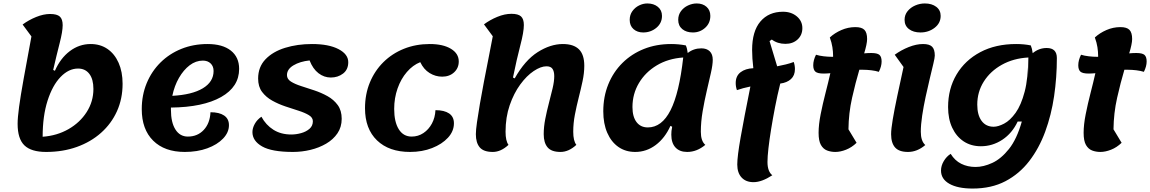

<svg xmlns="http://www.w3.org/2000/svg" viewBox="-20 -855 6661 1112"><path d="M247 25Q161 25 121.5 -13Q82 -51 82 -138Q82 -173 90.5 -236Q99 -299 117 -399Q135 -499 162 -644L111 -713Q146 -739 189 -756.5Q232 -774 270 -774Q310 -774 326.5 -759Q343 -744 343 -709Q343 -673 325.5 -605Q308 -537 288 -450L298 -445Q330 -518 384.5 -559Q439 -600 505 -600Q561 -600 602.5 -571.5Q644 -543 667 -491Q690 -439 690 -370Q690 -283 657.5 -211Q625 -139 565.5 -86Q506 -33 425 -4Q344 25 247 25ZM227 -63Q310 -69 376.5 -107Q443 -145 482 -206Q521 -267 521 -340Q521 -396 497.5 -427Q474 -458 432 -458Q378 -458 331 -409.5Q284 -361 255.5 -272Q227 -183 227 -63Z M1050 25Q933 25 867 -40.5Q801 -106 801 -223Q801 -304 829.5 -373Q858 -442 909.5 -493Q961 -544 1030.5 -572Q1100 -600 1182 -600Q1269 -600 1317 -562Q1365 -524 1365 -456Q1365 -352 1260.5 -293Q1156 -234 970 -232Q970 -226 970 -219Q970 -146 996 -105Q1022 -64 1068 -64Q1124 -64 1160 -102.5Q1196 -141 1199 -205Q1250 -205 1278 -186Q1306 -167 1306 -130Q1306 -88 1272 -52.5Q1238 -17 1180.5 4Q1123 25 1050 25ZM1155 -504Q1114 -504 1078.5 -477Q1043 -450 1016.5 -404Q990 -358 978 -300Q1092 -306 1154.5 -343.5Q1217 -381 1217 -444Q1217 -471 1200 -487.5Q1183 -504 1155 -504Z M1677 25Q1554 25 1498 -7Q1442 -39 1442 -90Q1442 -113 1455.5 -137.5Q1469 -162 1494 -179Q1520 -131 1563.5 -103.5Q1607 -76 1667 -76Q1695 -76 1724 -84Q1753 -92 1772.5 -109Q1792 -126 1792 -153Q1792 -174 1769 -188Q1746 -202 1710 -213.5Q1674 -225 1633.5 -238.5Q1593 -252 1557 -272Q1521 -292 1498 -322.5Q1475 -353 1475 -400Q1475 -467 1517.5 -511.5Q1560 -556 1631 -578Q1702 -600 1787 -600Q1884 -600 1940.5 -570.5Q1997 -541 1997 -495Q1997 -452 1967 -429Q1937 -406 1896 -406Q1857 -406 1824.5 -431Q1792 -456 1773 -505Q1717 -499 1679.5 -476.5Q1642 -454 1642 -420Q1642 -397 1665 -382.5Q1688 -368 1724 -356.5Q1760 -345 1800.5 -331.5Q1841 -318 1877 -298Q1913 -278 1936 -246.5Q1959 -215 1959 -167Q1959 -119 1934.5 -83Q1910 -47 1869 -23Q1828 1 1778 13Q1728 25 1677 25Z M2355 25Q2233 25 2163.5 -42Q2094 -109 2094 -228Q2094 -309 2122 -377Q2150 -445 2200.5 -495Q2251 -545 2319.5 -572.5Q2388 -600 2469 -600Q2546 -600 2591.5 -572.5Q2637 -545 2637 -499Q2637 -461 2610 -436Q2583 -411 2541 -411Q2502 -411 2468 -432Q2434 -453 2414 -495Q2371 -478 2336.5 -438Q2302 -398 2282.5 -342.5Q2263 -287 2263 -224Q2263 -149 2289.5 -106.5Q2316 -64 2364 -64Q2402 -64 2432.5 -84.5Q2463 -105 2481.5 -139.5Q2500 -174 2502 -217Q2553 -217 2581 -198Q2609 -179 2609 -141Q2609 -95 2574.5 -57.5Q2540 -20 2482.5 2.5Q2425 25 2355 25Z M2834 25Q2781 25 2758.5 -1.5Q2736 -28 2736 -78Q2736 -101 2742.5 -147Q2749 -193 2759.5 -254Q2770 -315 2783 -383Q2796 -451 2809.5 -518.5Q2823 -586 2834 -645L2783 -714Q2818 -740 2860.5 -757.5Q2903 -775 2942 -775Q2981 -775 2997.5 -760Q3014 -745 3014 -710Q3014 -670 2993.5 -592Q2973 -514 2951 -406L2961 -401Q3020 -506 3094 -553Q3168 -600 3240 -600Q3302 -600 3333 -569.5Q3364 -539 3364 -474Q3364 -432 3354 -385Q3344 -338 3331.5 -289Q3319 -240 3309.5 -190.5Q3300 -141 3300 -92Q3300 -39 3318 -16Q3274 25 3226 25Q3174 25 3151.5 -1.5Q3129 -28 3129 -78Q3129 -120 3138 -166Q3147 -212 3159 -257.5Q3171 -303 3180.5 -343.5Q3190 -384 3190 -414Q3190 -441 3180 -456Q3170 -471 3145 -471Q3112 -471 3071 -443.5Q3030 -416 2993 -365.5Q2956 -315 2932 -245.5Q2908 -176 2908 -92Q2908 -39 2925 -16Q2881 25 2834 25Z M3659 25Q3603 25 3561.5 -4Q3520 -33 3497 -86Q3474 -139 3474 -210Q3474 -295 3503 -366.5Q3532 -438 3585 -490.5Q3638 -543 3709.5 -571.5Q3781 -600 3867 -600Q3911 -600 3952 -592Q3960 -575 3963 -548Q3997 -575 4042 -575Q4073 -575 4090.5 -558Q4108 -541 4108 -509Q4108 -480 4097.5 -433.5Q4087 -387 4073.5 -329.5Q4060 -272 4049.5 -210.5Q4039 -149 4039 -92Q4039 -38 4065 -16Q4016 25 3960 25Q3916 25 3892 -1Q3868 -27 3868 -75Q3868 -85 3869 -96.5Q3870 -108 3873 -121L3863 -126Q3831 -55 3777.5 -15Q3724 25 3659 25ZM3643 -235Q3643 -179 3666.5 -148Q3690 -117 3732 -117Q3813 -117 3863.5 -216.5Q3914 -316 3937 -522Q3850 -516 3784 -476.5Q3718 -437 3680.5 -374Q3643 -311 3643 -235ZM3993 -667Q3955 -667 3931.5 -686.5Q3908 -706 3908 -740Q3908 -769 3924 -790.5Q3940 -812 3965 -823.5Q3990 -835 4015 -835Q4050 -835 4072 -815.5Q4094 -796 4094 -763Q4094 -721 4064 -694Q4034 -667 3993 -667ZM3705 -667Q3671 -667 3649 -686.5Q3627 -706 3627 -740Q3627 -769 3642.5 -790.5Q3658 -812 3681.5 -823.5Q3705 -835 3729 -835Q3766 -835 3790 -815.5Q3814 -796 3814 -763Q3814 -721 3781.5 -694Q3749 -667 3705 -667Z M4344 200Q4300 200 4275 173Q4250 146 4250 98Q4250 51 4269.5 -59.5Q4289 -170 4326 -354Q4282 -345 4248 -333Q4241 -353 4241 -374Q4241 -415 4269 -436.5Q4297 -458 4343 -460Q4336 -518 4336 -566Q4336 -674 4384 -730.5Q4432 -787 4515 -787Q4563 -787 4595 -760Q4627 -733 4627 -692Q4627 -652 4599.5 -626.5Q4572 -601 4529 -601Q4483 -601 4450 -626L4437 -617L4481 -471Q4507 -476 4531.5 -482Q4556 -488 4577 -496Q4584 -476 4584 -455Q4584 -418 4561 -397Q4538 -376 4499 -371Q4482 -303 4469 -235.5Q4456 -168 4446 -106.5Q4436 -45 4430.5 4Q4425 53 4425 83Q4425 138 4453 160Q4392 200 4344 200Z M4818 25Q4792 25 4770 16.5Q4748 8 4734.5 -15.5Q4721 -39 4721 -86Q4721 -133 4733 -193.5Q4745 -254 4761 -316Q4777 -378 4789 -431Q4768 -429 4750 -429Q4715 -429 4702.5 -440Q4690 -451 4690 -477Q4690 -506 4706 -538Q4725 -532 4750.5 -529Q4776 -526 4799 -526Q4802 -526 4805 -526Q4805 -529 4805 -532Q4805 -555 4801 -581.5Q4797 -608 4786 -638Q4814 -664 4853 -681Q4892 -698 4934 -698Q4971 -698 4986.5 -682Q5002 -666 5002 -629Q5002 -615 4997.5 -593.5Q4993 -572 4985 -546Q5007 -548 5026 -548Q5061 -548 5073.5 -537Q5086 -526 5086 -499Q5086 -471 5070 -439Q5051 -445 5026 -448Q5001 -451 4978 -451Q4968 -451 4957 -451Q4935 -377 4915 -288.5Q4895 -200 4894 -106L4941 -28Q4913 -1 4880 12Q4847 25 4818 25Z M5311 -667Q5270 -667 5244.5 -686.5Q5219 -706 5219 -740Q5219 -769 5236.5 -790.5Q5254 -812 5281 -823.5Q5308 -835 5336 -835Q5377 -835 5402.5 -815.5Q5428 -796 5428 -763Q5428 -721 5393 -694Q5358 -667 5311 -667ZM5239 25Q5187 25 5164 -1Q5141 -27 5141 -78Q5141 -107 5150.5 -163.5Q5160 -220 5176.5 -298Q5193 -376 5213 -467L5162 -538Q5199 -565 5243 -582.5Q5287 -600 5326 -600Q5363 -600 5378.5 -584.5Q5394 -569 5394 -533Q5394 -521 5385.5 -485.5Q5377 -450 5365 -400Q5353 -350 5341 -294.5Q5329 -239 5321 -186Q5313 -133 5313 -92Q5313 -38 5339 -15Q5292 25 5239 25Z M5661 -8Q5604 -8 5561.5 -36Q5519 -64 5495 -115Q5471 -166 5471 -235Q5471 -341 5520 -423.5Q5569 -506 5657.5 -553Q5746 -600 5865 -600Q5911 -600 5950 -592Q5958 -573 5961 -547Q5997 -577 6042 -577Q6101 -577 6101 -519Q6101 -407 6085 -298Q6069 -189 6033.5 -92.5Q5998 4 5941 78Q5884 152 5803 194.5Q5722 237 5613 237Q5527 237 5478.5 209.5Q5430 182 5430 133Q5430 105 5446 78Q5462 51 5486 36Q5510 75 5547 93.5Q5584 112 5630 112Q5676 112 5727 88.5Q5778 65 5823.5 8Q5869 -49 5898 -151H5874Q5842 -83 5785 -45.5Q5728 -8 5661 -8ZM5935 -522 5936 -418Q5937 -468 5936 -522ZM5640 -249Q5640 -189 5665 -155Q5690 -121 5735 -121Q5761 -121 5795.5 -139Q5830 -157 5862 -201.5Q5894 -246 5914.5 -324Q5935 -402 5935 -522Q5849 -517 5782.5 -480Q5716 -443 5678 -383Q5640 -323 5640 -249Z M6353 25Q6327 25 6305 16.5Q6283 8 6269.5 -15.5Q6256 -39 6256 -86Q6256 -133 6268 -193.5Q6280 -254 6296 -316Q6312 -378 6324 -431Q6303 -429 6285 -429Q6250 -429 6237.5 -440Q6225 -451 6225 -477Q6225 -506 6241 -538Q6260 -532 6285.5 -529Q6311 -526 6334 -526Q6337 -526 6340 -526Q6340 -529 6340 -532Q6340 -555 6336 -581.5Q6332 -608 6321 -638Q6349 -664 6388 -681Q6427 -698 6469 -698Q6506 -698 6521.5 -682Q6537 -666 6537 -629Q6537 -615 6532.5 -593.5Q6528 -572 6520 -546Q6542 -548 6561 -548Q6596 -548 6608.5 -537Q6621 -526 6621 -499Q6621 -471 6605 -439Q6586 -445 6561 -448Q6536 -451 6513 -451Q6503 -451 6492 -451Q6470 -377 6450 -288.5Q6430 -200 6429 -106L6476 -28Q6448 -1 6415 12Q6382 25 6353 25Z"/></svg>

Font: Lemonada SemiBold
Style: Regular
Weight: 600
Designer: Mohamed Gaber (Arabic), Eduardo Tunni (Latin)
Foundry: Kief Type Foundry
Version: Version 4.005; ttfautohint (v1.8.3)